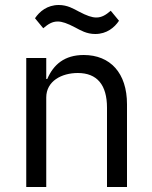

<svg xmlns="http://www.w3.org/2000/svg" viewBox="-20 -748 608 768"><path d="M361 -612C407 -612 438 -638 456 -665L423 -705C403 -688 387 -678 365 -678C348 -678 327 -685 295 -702C274 -713 250 -728 215 -728C169 -728 138 -702 120 -675L153 -635C173 -652 189 -662 211 -662C228 -662 249 -655 281 -638C302 -627 326 -612 361 -612ZM165 0V-358C165 -424 227 -456 291 -456C368 -456 408 -409 408 -317V0H488V-331C488 -456 421 -528 315 -528C238 -528 194 -490 169 -432H165V-516H85V0Z"/></svg>

Font: LVC Sans
Style: Regular
Weight: 400
Designer: Mike Abbink, Paul van der Laan, Pieter van Rosmalen
Foundry: Bold Monday
Version: Version 3.0